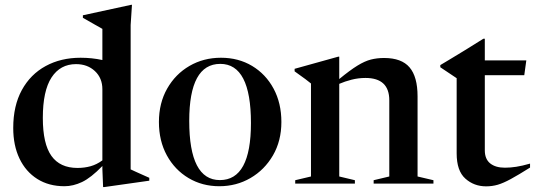

<svg xmlns="http://www.w3.org/2000/svg" viewBox="-20 -763 2223 798"><path d="M600.5 -12 413.5 14.5H408.5L405.5 -60.5V-73Q358 -24 321 -6.5Q284 11 248 11Q183 11 135 -19.2Q87 -49.5 61 -104Q35 -158.5 35 -231Q35 -323.5 70.8 -388.8Q106.5 -454 169.8 -488.5Q233 -523 315 -523Q362 -523 405.5 -513.5V-643Q396.5 -648 371 -662.5Q345.5 -677 324.5 -689V-699.5L525 -743H528.5L523 -659V-59Q529 -56 543.5 -49.5Q558 -43 574 -35.8Q590 -28.5 600.5 -24ZM405.5 -392Q405.5 -438.5 374.5 -467.5Q343.5 -496.5 296 -496.5Q230.5 -496.5 194.2 -441Q158 -385.5 158 -273Q158 -165 193.8 -115Q229.5 -65 302 -65Q331 -65 356.8 -72.2Q382.5 -79.5 405.5 -96.5Z M891.5 11Q820.5 11 763.5 -23Q706.5 -57 673.5 -117.2Q640.5 -177.5 640.5 -256Q640.5 -334.5 674.8 -394.8Q709 -455 767.5 -489Q826 -523 898.5 -523Q971 -523 1027.8 -489Q1084.5 -455 1117 -394.8Q1149.5 -334.5 1149.5 -256Q1149.5 -177.5 1114.5 -117.2Q1079.5 -57 1021 -23Q962.5 11 891.5 11ZM894 -14.5Q1023 -14.5 1023 -251.5Q1023 -497.5 895.5 -497.5Q766.5 -497.5 766.5 -260.5Q766.5 -14.5 894 -14.5Z M1533 -14 1598 -29.5V-346Q1598 -439 1499 -439Q1469.5 -439 1441.2 -431.8Q1413 -424.5 1390 -414.5V-29.5L1455 -14V0H1207V-14L1272.5 -29.5V-416Q1264.5 -422.5 1249.5 -434Q1234.5 -445.5 1204.5 -466.5V-477L1386 -527.5H1390V-434.5Q1435 -471.5 1465.5 -490.2Q1496 -509 1521.5 -515.5Q1547 -522 1576.5 -522Q1649 -522 1682.2 -483Q1715.5 -444 1715.5 -362.5V-29.5L1781.5 -14V0H1533Z M1995 -138Q1995 -102 2017.2 -84Q2039.5 -66 2078.5 -66Q2101 -66 2125.5 -69.8Q2150 -73.5 2183 -83V-66.5Q2134.5 -36 2103.2 -19Q2072 -2 2048.8 4.8Q2025.5 11.5 2000.5 11.5Q1950 11.5 1914 -20.8Q1878 -53 1878 -125.5V-438L1810 -483.5V-492.5Q1819 -498 1846.8 -514.5Q1874.5 -531 1912.2 -554.2Q1950 -577.5 1989 -602H1995V-512H2167.5L2159 -450.5H1995Z"/></svg>

Font: Newsreader 72pt Medium
Style: Regular
Weight: 500
Designer: Hugues Gentile
Foundry: Production Type
Version: Version 1.003; ttfautohint (v1.8.3)